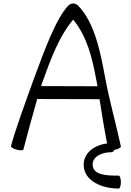

<svg xmlns="http://www.w3.org/2000/svg" viewBox="-20 -858 762 1115"><path d="M116 10C140 -81 170 -194 196 -283L558 -282C572 -196 585 -110 602 -25C528 -16 464 31 466 101C468 192 569 237 670 237C676 237 682 221 682 200C682 179 676 162 670 162C600 162 520 160 518 99C517 51 571 26 626 26C634 26 641 21 644 12H647C668 7 683 -1 682 -8C653 -141 616 -271 591 -405C563 -556 530 -728 432 -827C425 -833 415 -838 405 -838C395 -838 385 -833 378 -827C306 -754 234 -556 180 -409C132 -277 66 -96 44 -10C42 -3 57 6 77 11C97 17 115 16 116 10ZM230 -391C275 -516 323 -647 405 -744C486 -646 516 -520 539 -395C542 -383 544 -370 546 -357L219 -358C222 -370 226 -381 230 -391Z"/></svg>

Font: Nupuram Light
Style: Regular
Weight: 300
Designer: Santhosh Thottingal (santhosh.thottingal@gmail.com)
Foundry: SMC
Version: Version 1.000